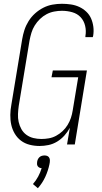

<svg xmlns="http://www.w3.org/2000/svg" viewBox="-20 -763 540 1014"><path d="M189 8Q162 8 136.5 1.5Q111 -5 91 -20Q71 -35 58 -57Q45 -79 39.5 -104Q34 -129 34.5 -156.5Q35 -184 40 -210L97 -555Q101 -580 109 -604.5Q117 -629 131 -651.5Q145 -674 165 -692Q185 -710 208.5 -722Q232 -734 257 -738.5Q282 -743 307 -743Q331 -743 354.5 -739.5Q378 -736 398.5 -726.5Q419 -717 435.5 -701.5Q452 -686 461 -665.5Q470 -645 473 -621.5Q476 -598 472 -574Q471 -572 471 -570.5Q471 -569 470 -567H431Q431 -568 431 -569.5Q431 -571 431 -572Q436 -600 429.5 -627Q423 -654 405.5 -672.5Q388 -691 361.5 -698.5Q335 -706 307 -706Q287 -706 266 -702Q245 -698 226 -688Q207 -678 191 -662.5Q175 -647 163.5 -628.5Q152 -610 146 -590Q140 -570 136 -549L79 -204Q76 -183 75 -161Q74 -139 78.5 -119Q83 -99 93 -81Q103 -63 119.5 -51Q136 -39 156.5 -34Q177 -29 199 -29Q218 -29 238 -32.5Q258 -36 276.5 -46Q295 -56 310.5 -70.5Q326 -85 337 -103Q348 -121 354.5 -140.5Q361 -160 364 -180L393 -355H252L259 -391H439L375 0H334L349 -88Q337 -66 320 -47Q303 -28 281.5 -15Q260 -2 236 3Q212 8 189 8ZM180 231 154 209Q170 191 181.5 169.5Q193 148 200 125Q194 125 188.5 122.5Q183 120 179.5 115Q176 110 175.5 104Q175 98 176 92Q177 85 180 78.5Q183 72 188.5 67Q194 62 201 60Q208 58 215 58Q222 58 228 60Q234 62 238 67Q242 72 243 78.5Q244 85 243 92V94L241 105Q234 139 219 171.5Q204 204 180 231Z"/></svg>

Font: Iosevka Curly XLtObl
Style: Regular
Weight: 200
Italic angle: -9°
Monospace: yes
Designer: Belleve Invis
Foundry: Belleve Invis
Version: Version 11.1.0; ttfautohint (v1.8.3)